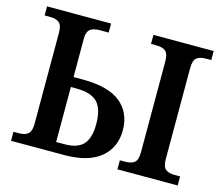

<svg xmlns="http://www.w3.org/2000/svg" viewBox="-101 -849 1151 985"><g transform="rotate(15 475.0 -357.0)"><path d="M33 -48H61Q95 -48 111 -62.5Q127 -77 127 -115V-598Q127 -639 110.5 -652.5Q94 -666 61 -666H33V-714H373V-666H325Q292 -666 275 -652.5Q258 -639 258 -603V-399H306Q444 -399 508.5 -346Q573 -293 573 -200Q573 -108 507.5 -54Q442 0 314 0H33ZM598 -48H626Q659 -48 675.5 -61.5Q692 -75 692 -116V-598Q692 -639 675.5 -652.5Q659 -666 626 -666H598V-714H918V-666H889Q857 -666 840.5 -652.5Q824 -639 824 -598V-116Q824 -75 840.5 -61.5Q857 -48 889 -48H918V0H598ZM301 -54Q372 -54 402.5 -88Q433 -122 433 -195Q433 -276 399.5 -311Q366 -346 288 -346H258V-54Z"/></g></svg>

Font: Noto Serif SemiBold
Style: Regular
Weight: 600
Designer: Monotype Design Team
Foundry: Monotype Imaging Inc.
Version: Version 1.001